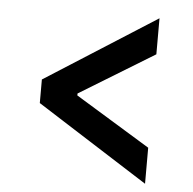

<svg xmlns="http://www.w3.org/2000/svg" viewBox="-47 -640 693 690"><g transform="rotate(5 300.0 -294.5)"><path d="M99 -252V-337L501 -593V-463L231 -298V-291L501 -126V4Z"/></g></svg>

Font: IBM Plex Sans Thai Looped SemiBold
Style: Regular
Weight: 600
Designer: Mike Abbink, Paul van der Laan, Pieter van Rosmalen, Ben Mitchell, Mark Frömberg
Foundry: Bold Monday
Version: Version 1.1